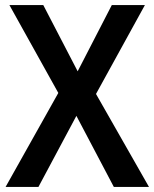

<svg xmlns="http://www.w3.org/2000/svg" viewBox="-20 -734 606 754"><path d="M565 0 357 -365 549 -714H419L285 -454L150 -714H17L209 -369L2 0H131L280 -279L427 0Z"/></svg>

Font: Noto Sans Kannada SemiCondensed SemiBold
Style: Regular
Weight: 600
Width: 4
Designer: Jelle Bosma - Monotype Design Team
Foundry: Monotype Imaging Inc.
Version: Version 2.005